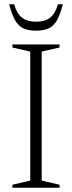

<svg xmlns="http://www.w3.org/2000/svg" viewBox="-20 -878 336 898"><path d="M258.5 -14V0H38V-14L121.5 -33.5V-636.5L38 -656V-670H258.5V-656L175 -636.5V-33.5ZM148.5 -776.5Q190.5 -776.5 214.8 -795.8Q239 -815 251 -858H274Q261.5 -809 245.8 -782.2Q230 -755.5 206.8 -745Q183.5 -734.5 148.5 -734.5Q113.5 -734.5 90.2 -745Q67 -755.5 51.2 -782.2Q35.5 -809 23 -858H46Q58 -815 82.5 -795.8Q107 -776.5 148.5 -776.5Z"/></svg>

Font: Newsreader Text Light
Style: Regular
Weight: 300
Designer: Hugues Gentile
Foundry: Production Type
Version: Version 1.002